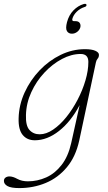

<svg xmlns="http://www.w3.org/2000/svg" viewBox="-58 -709 552 980"><path d="M346.5 8Q328.5 90.5 283.5 144.5Q238.5 198.5 175.5 224.8Q112.5 251 40.5 251Q-1.5 251 -19.8 240.8Q-38 230.5 -38 214.5Q-38 203.5 -30 197.5Q-22 191.5 -9.5 191.5Q7.5 191.5 30.2 204Q53 216.5 84.5 216.5Q133 216.5 177.8 196.5Q222.5 176.5 256.2 133.2Q290 90 305.5 21L348.5 -172.5Q304 -88.5 243.5 -40.8Q183 7 119.5 7Q80.5 7 58 -20Q35.5 -47 37 -104.5Q38.5 -173 67.5 -236.5Q96.5 -300 144.2 -350Q192 -400 251.8 -429Q311.5 -458 375.5 -458Q410 -458 428.5 -449.8Q447 -441.5 447 -429.5Q447 -417 440.5 -409.8Q434 -402.5 431.5 -390.5ZM74.5 -122Q72.5 -67.5 92.5 -45.5Q112.5 -23.5 144.5 -23.5Q178 -23.5 213.2 -47.5Q248.5 -71.5 280.5 -111.2Q312.5 -151 338 -199.8Q363.5 -248.5 378.2 -298.8Q393 -349 393 -393Q393 -433.5 353.5 -433.5Q306.5 -433.5 258 -407.8Q209.5 -382 168.5 -338.2Q127.5 -294.5 101.8 -238.5Q76 -182.5 74.5 -122ZM328 -601Q342.5 -601 348.8 -591.8Q355 -582.5 352 -569.5Q348 -555.5 335.8 -546.2Q323.5 -537 309 -537Q292 -537 283.8 -550.2Q275.5 -563.5 284 -596Q293.5 -632 316.8 -656Q340 -680 369.5 -688.5Q382 -691.5 383.5 -684.5Q384.5 -676 373 -673Q350 -665.5 333.2 -648.8Q316.5 -632 311.5 -613.5Q308 -601 320 -601Z"/></svg>

Font: Fraunces 9pt Soft Thin
Style: Italic
Weight: 100
Italic angle: -16°
Version: Version 1.000;[b76b70a41]